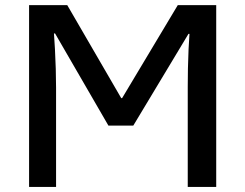

<svg xmlns="http://www.w3.org/2000/svg" viewBox="-20 -734 963 754"><path d="M94.2 0V-713.9H244.1L456.1 -348.6H459.5L678.2 -713.9H829.1V0H717.3V-393.6Q717.3 -424.8 718 -464.4Q718.8 -503.9 720.5 -540.8Q722.2 -577.6 724.1 -601.1H720.2L503.4 -240.7H405.8L196.3 -602.5H191.9Q193.8 -577.6 195.8 -540.8Q197.8 -503.9 199 -463.9Q200.2 -423.8 200.2 -389.6V0Z"/></svg>

Font: Open Sans SemiBold
Style: Regular
Weight: 600
Designer: Monotype Design Team
Foundry: Monotype Imaging Inc.
Version: Version 3.003; ttfautohint (v1.8.4)